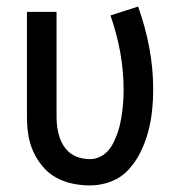

<svg xmlns="http://www.w3.org/2000/svg" viewBox="-20 -556 540 584"><path d="M254 8Q227 8 200.5 2.5Q174 -3 150.5 -16Q127 -29 109.5 -50Q92 -71 81 -95.5Q70 -120 66 -146.5Q62 -173 62 -200V-520H152V-200Q152 -185 154 -169.5Q156 -154 161 -139Q166 -124 174.5 -111Q183 -98 195.5 -89Q208 -80 223.5 -76Q239 -72 254 -72Q270 -72 285 -79.5Q300 -87 310 -99Q320 -111 327 -126Q334 -141 339 -156Q344 -171 347 -187Q350 -203 352 -219Q354 -235 355 -251Q356 -267 356 -283Q356 -341 345.5 -398Q335 -455 316 -509L400 -536Q422 -475 434 -411.5Q446 -348 446 -284Q446 -251 442.5 -218.5Q439 -186 430.5 -154.5Q422 -123 407.5 -93.5Q393 -64 371 -40Q349 -16 318 -4Q287 8 254 8Z"/></svg>

Font: Iosevka Medium
Style: Regular
Weight: 500
Monospace: yes
Designer: Belleve Invis
Foundry: Belleve Invis
Version: Version 32.5.0; ttfautohint (v1.8.4)